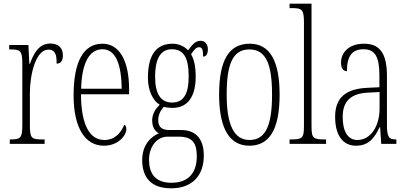

<svg xmlns="http://www.w3.org/2000/svg" viewBox="-20 -780 2207 1041"><path d="M33 0H222V-24H209C152 -24 142 -30 142 -99V-274C142 -379 175 -511 242 -511C284 -511 287 -476 287 -435C312 -435 321 -454 321 -480C321 -517 300 -544 253 -544C188 -544 161 -485 142 -434H139L134 -536H30V-512H33C90 -512 101 -506 101 -437V-100C101 -30 90 -24 35 -24H33Z M543 10C623 10 665 -47 665 -80C665 -94 660 -101 654 -104C637 -62 604 -21 546 -21C467 -21 420 -101 419 -269H680V-294C680 -449 629 -543 535 -543C435 -543 379 -450 379 -262C379 -88 441 10 543 10ZM640 -299H420C423 -431 461 -513 535 -513C610 -513 638 -426 640 -299Z M908 241C1022 241 1085 172 1085 64C1085 -15 1052 -75 962 -75H899C860 -75 838 -89 838 -128C838 -162 853 -183 868 -201C879 -197 902 -195 916 -195C999 -195 1041 -259 1041 -363C1041 -426 1031 -459 1016 -486C1034 -514 1046 -524 1059 -524C1078 -524 1081 -507 1081 -473C1099 -473 1107 -489 1107 -513C1107 -538 1094 -559 1067 -559C1036 -559 1017 -530 1000 -507C983 -526 952 -543 916 -543C830 -543 782 -486 782 -358C782 -289 809 -234 846 -212C825 -192 805 -164 805 -127C805 -88 823 -67 841 -57C801 -40 751 2 751 88C751 181 798 241 908 241ZM913 -224C851 -224 821 -272 821 -364C821 -468 855 -513 911 -513C972 -513 1003 -474 1003 -365C1003 -270 975 -224 913 -224ZM909 211C817 211 788 155 788 86C788 14 832 -39 888 -39H950C1025 -39 1047 -2 1047 67C1047 149 1009 211 909 211Z M1332 10C1439 10 1496 -75 1496 -267C1496 -450 1443 -543 1334 -543C1220 -543 1168 -452 1168 -267C1168 -77 1228 10 1332 10ZM1333 -21C1247 -21 1209 -106 1209 -267C1209 -431 1241 -512 1332 -512C1423 -512 1455 -431 1455 -267C1455 -106 1423 -21 1333 -21Z M1550 0H1748V-24H1743C1677 -24 1669 -30 1669 -98V-760H1550V-736H1562C1616 -736 1628 -730 1628 -660V-98C1628 -30 1620 -24 1554 -24H1550Z M1910 10C1980 10 2011 -33 2038 -90H2041L2047 0H2129V-24H2127C2089 -24 2078 -35 2078 -105V-367C2078 -496 2036 -543 1953 -543C1876 -543 1829 -499 1829 -441C1829 -411 1840 -394 1861 -394C1861 -476 1889 -513 1951 -513C2014 -513 2037 -471 2037 -371V-307L1974 -304C1855 -299 1797 -251 1797 -147C1797 -41 1843 10 1910 10ZM1918 -21C1863 -21 1838 -72 1838 -146C1838 -227 1877 -274 1979 -278L2038 -281V-191C2038 -95 1989 -21 1918 -21Z"/></svg>

Font: Noto Serif Tamil ExtraCondensed ExtraLight
Style: Regular
Weight: 200
Width: 2
Designer: Indian Type Foundry, Tom Grace, and the Monotype Design Team
Foundry: Monotype Imaging Inc.
Version: Version 2.004